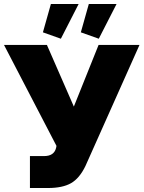

<svg xmlns="http://www.w3.org/2000/svg" viewBox="-30 -935 719 962"><path d="M275 -741 185 -773 225 -915H364ZM465 -741 375 -773 415 -915H554ZM120 7V-153H191Q241 -153 251 -194L253 -204L-10 -710H205L340 -401L464 -710H669L398 -103Q368 -41 325.5 -17Q283 7 211 7Z"/></svg>

Font: Raleway-v4020 Black
Style: Regular
Weight: 900
Designer: Matt McInerney, Pablo Impallari, Rodrigo Fuenzalida
Foundry: Matt McInerney, Pablo Impallari, Rodrigo Fuenzalida
Version: Version 4.020;PS 004.020;hotconv 1.0.88;makeotf.lib2.5.64775